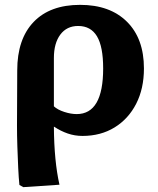

<svg xmlns="http://www.w3.org/2000/svg" viewBox="-20 -546 649 791"><path d="M76 225 60 216Q57 188 55 145.5Q53 103 51.5 57.5Q50 12 50 -28L51 -256Q51 -385 118.5 -455.5Q186 -526 310 -526Q433 -526 503 -456.5Q573 -387 573 -264Q573 -181 541 -118.5Q509 -56 452 -21Q395 14 320 14Q288 14 259 4Q230 -6 203 -24H202Q203 118 225 215ZM296 -76Q405 -76 405 -264Q405 -354 379.5 -396.5Q354 -439 302 -439Q255 -439 228.5 -403.5Q202 -368 202 -307V-108Q217 -94 244.5 -85Q272 -76 296 -76Z"/></svg>

Font: Literata
Style: Bold
Weight: 700
Designer: Latin by Veronika Burian and Jose Scaglione. Greek by Irene Vlachou. Cyrillic by Vera Evstafieva.
Foundry: TypeTogether
Version: Version 3.103; ttfautohint (v1.8.4.7-5d5b);gftools[0.9.29]